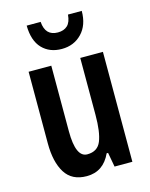

<svg xmlns="http://www.w3.org/2000/svg" viewBox="-116 -832 715 916"><g transform="rotate(-15 242.0 -374.0)"><path d="M425 -543V0H337L324 -71H317Q280 10 198 10Q125 10 91.5 -43.5Q58 -97 58 -189V-543H170V-219Q170 -90 227 -90Q278 -90 295.5 -133.5Q313 -177 313 -262V-543ZM378 -758Q378 -688 339 -647.5Q300 -607 240 -607Q180 -607 143.5 -645Q107 -683 106 -758H175Q180 -688 242 -688Q272 -688 289.5 -704.5Q307 -721 310 -758Z"/></g></svg>

Font: Noto Sans Ethiopic ExtraCondensed SemiBold
Style: Regular
Weight: 600
Width: 2
Designer: Monotype Design Team
Foundry: Monotype Imaging Inc.
Version: Version 2.102; ttfautohint (v1.8.4.7-5d5b)